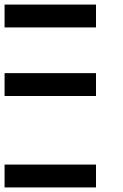

<svg xmlns="http://www.w3.org/2000/svg" viewBox="-20 -920 540 840"><path d="M0 -100V-200H400V-100ZM0 -500V-600H400V-500ZM0 -800V-900H400V-800Z"/></svg>

Font: GalmuriMono9 Regular
Style: Regular
Weight: 400
Designer: Lee Minseo (quiple)
Version: Version 2.399;hotconv 1.1.1;makeotfexe 2.6.0 DEVELOPMENT